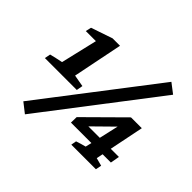

<svg xmlns="http://www.w3.org/2000/svg" viewBox="-177 -859 1115 1115"><g transform="rotate(45 381.0 -301.5)"><path d="M15 -247 22 -283Q43 -288 59.5 -292Q76 -296 102 -301L155 -526H72L80 -561L212 -606H273L211 -299L284 -286L277 -247ZM164 66 104 19 632 -669 692 -623ZM479 0 485 -33Q502 -39 515 -42.5Q528 -46 546 -51L555 -89H387L388 -135L612 -357H701L658 -145H725L715 -89H647L639 -49L688 -36L681 0ZM474 -145H568L595 -264Z"/></g></svg>

Font: Piazzolla
Style: Bold Italic
Weight: 700
Italic angle: -11.3°
Designer: Juan Pablo del Peral
Foundry: Huerta Tipografica
Version: Version 1.330